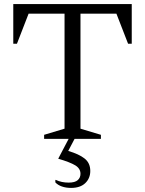

<svg xmlns="http://www.w3.org/2000/svg" viewBox="-20 -680 710 940"><path d="M196 0V-20L296 -50V-613H120L63 -466H45V-660H625V-466H607L550 -613H374V-50L474 -20V0H345L314 59Q366 74 394 96Q422 118 422 157Q422 193 397.5 216.5Q373 240 328 240Q303 240 283 233Q263 226 251 213V201H254Q281 214 316 214Q347 214 360.5 202Q374 190 374 171Q374 145 348.5 129.5Q323 114 265 97L316 0Z"/></svg>

Font: Spectral Light
Style: Regular
Weight: 300
Designer: Jean-Baptiste Levee
Foundry: Production Type
Version: Version 2.001